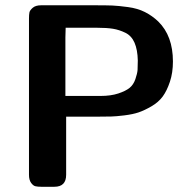

<svg xmlns="http://www.w3.org/2000/svg" viewBox="-20 -714 743 734"><path d="M90.8 -45.9V-643.1Q90.8 -658.2 92.5 -666.5Q94.2 -674.8 105.2 -684.3Q116.2 -693.8 137.2 -693.8H345.2Q387.2 -693.8 409.7 -692.9Q432.1 -691.9 469 -687Q505.9 -682.1 533.9 -668Q562 -653.8 585 -631.8Q641.1 -576.7 641.1 -479Q641.1 -436 629.6 -401.6Q618.2 -367.2 602.1 -345.2Q585.9 -323.2 559.1 -307.6Q532.2 -292 510 -284.4Q487.8 -276.9 455.3 -272.9Q422.9 -269 405.5 -268.6Q388.2 -268.1 359.9 -268.1H232.9V-45.9Q232.9 0 188 0H137.2Q124 0 115.5 -2Q106.9 -3.9 98.9 -14.9Q90.8 -25.9 90.8 -45.9ZM230 -347.2H363.8Q403.8 -347.2 432.4 -356.7Q460.9 -366.2 475.6 -378.2Q490.2 -390.1 497.6 -411.6Q504.9 -433.1 505.9 -446.5Q506.8 -460 506.8 -482.9Q505.9 -523.9 494.4 -550.5Q482.9 -577.1 459.5 -588.6Q436 -600.1 412.1 -604Q388.2 -607.9 351.1 -607.9H231L230 -570.8Z"/></svg>

Font: CMU Sans Serif
Style: Bold
Weight: 700
Version: Version 0.7.0